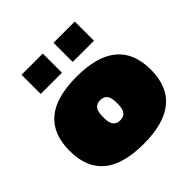

<svg xmlns="http://www.w3.org/2000/svg" viewBox="-185 -840 997 997"><g transform="rotate(-45 313.5 -341.5)"><path d="M118 -552V-693H274V-552ZM353 -552V-693H509V-552ZM313 10Q162 10 88.5 -52Q15 -114 15 -237Q15 -360 88.5 -422Q162 -484 313 -484Q612 -484 612 -237Q612 10 313 10ZM313 -163Q339 -163 352 -179Q365 -195 365 -237Q365 -279 352 -295Q339 -311 313 -311Q288 -311 275 -295Q262 -279 262 -237Q262 -195 275 -179Q288 -163 313 -163Z"/></g></svg>

Font: Kanit Black
Style: Regular
Weight: 900
Designer: Katatrad Team
Foundry: CadsonDemak
Version: Version 2.000; ttfautohint (v1.8.3)